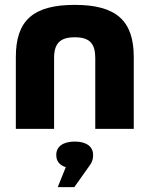

<svg xmlns="http://www.w3.org/2000/svg" viewBox="-20 -529 614 788"><path d="M45 -295V0H202V-291C202 -350 226 -376 287 -376C348 -376 371 -350 371 -291V0H529V-295C529 -444 457 -509 287 -509C115 -509 45 -444 45 -295ZM211 108C211 132 224 149 250 157L217 239H285L346 153C361 133 362 120 362 108V106C362 73 335 52 287 52C237 52 211 74 211 106Z"/></svg>

Font: LT Wave Text Black
Style: Regular
Weight: 900
Designer: Daniel Lyons
Version: Version 2.5 (Glyphs App)